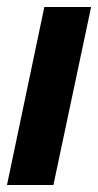

<svg xmlns="http://www.w3.org/2000/svg" viewBox="-39 -530 281 550"><path d="M-19 0 88 -510H222L114 0Z"/></svg>

Font: Saira ExtraCondensed Black
Style: Italic
Weight: 900
Width: 2
Italic angle: -12°
Designer: Hector Gatti with collaboration of the Omnibus-Type team
Foundry: Omnibus-Type
Version: Version 1.101